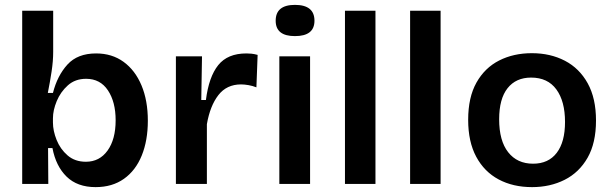

<svg xmlns="http://www.w3.org/2000/svg" viewBox="-20 -754 2505 787"><path d="M372 13Q297 13 253 -30Q209 -73 195 -147H177L178 0H71V-710H198V-541Q198 -504 191.5 -461Q185 -418 176 -373H197Q215 -444 256.5 -489.5Q298 -535 374 -535Q439 -535 486.5 -500.5Q534 -466 560 -404Q586 -342 586 -259Q586 -178 561 -116.5Q536 -55 488 -21Q440 13 372 13ZM332 -91Q388 -91 421 -137Q454 -183 454 -261Q454 -336 422.5 -383.5Q391 -431 333 -431Q288 -431 258 -404Q228 -377 212.5 -339.5Q197 -302 197 -269V-252Q197 -218 212 -180.5Q227 -143 257 -117Q287 -91 332 -91Z M701 0V-523H808L805 -344H824Q836 -439 874.5 -487Q913 -535 990 -535Q1000 -535 1010.5 -534Q1021 -533 1036 -529L1031 -396Q1016 -402 999 -405Q982 -408 968 -408Q909 -408 875 -364Q841 -320 828 -245V0Z M1125 0V-523H1251V0ZM1189 -606Q1110 -606 1110 -669Q1110 -734 1189 -734Q1269 -734 1269 -669Q1269 -606 1189 -606Z M1394 0V-710H1519V0Z M1661 0V-710H1786V0Z M2161 13Q2083 13 2024 -18.5Q1965 -50 1932 -111.5Q1899 -173 1899 -263Q1899 -355 1933 -415.5Q1967 -476 2026 -506Q2085 -536 2160 -536Q2236 -536 2295.5 -505Q2355 -474 2389 -412.5Q2423 -351 2423 -260Q2423 -168 2388.5 -107.5Q2354 -47 2294.5 -17Q2235 13 2161 13ZM2165 -83Q2228 -83 2262 -127.5Q2296 -172 2296 -254Q2296 -339 2260.5 -387.5Q2225 -436 2157 -436Q2095 -436 2060.5 -392.5Q2026 -349 2026 -265Q2026 -177 2063 -130Q2100 -83 2165 -83Z"/></svg>

Font: Bricolage Grotesque 12pt SemiBold
Style: Regular
Weight: 600
Designer: Mathieu Triay
Foundry: Atelier Triay
Version: Version 1.001; ttfautohint (v1.8.4.7-5d5b);gftools[0.9.33.de